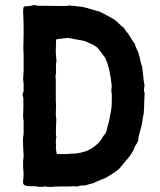

<svg xmlns="http://www.w3.org/2000/svg" viewBox="-20 -745 635 764"><path d="M555 -406Q555 -404 553.5 -393Q552 -382 554 -380Q556 -380 555 -362L554 -345Q554 -337 553.5 -320Q553 -303 552 -295Q552 -292 550 -284Q548 -272 547 -267Q545 -251 543 -244L531 -199V-195Q531 -183 523 -172L517 -163Q510 -142 494 -121Q487 -112 473 -96Q459 -80 453 -72Q452 -72 450.5 -70Q449 -68 448 -68Q443 -65 431.5 -56.5Q420 -48 413 -45Q411 -44 407.5 -41.5Q404 -39 402 -38Q374 -26 361 -21Q357 -18 353 -17Q351 -16 347.5 -15Q344 -14 342 -14Q339 -13 333.5 -11.5Q328 -10 325 -9Q319 -7 316 -7Q304 -8 292 -4Q291 -3 286 -3Q284 -3 279.5 -3.5Q275 -4 272 -4Q270 -4 264.5 -3.5Q259 -3 256 -3Q250 -3 223.5 -3Q197 -3 182 -1Q180 -1 174 -1.5Q168 -2 165 -2Q164 -2 161 -3Q158 -4 157 -3Q148 0 131 -2Q123 -4 118 -4H103Q93 -4 88 -5Q69 -7 72 -25Q72 -31 73 -34Q75 -54 72 -81V-108Q74 -114 74 -127Q74 -133 73 -144.5Q72 -156 72 -162Q72 -167 71.5 -183.5Q71 -200 73 -205Q74 -209 74 -217V-262Q74 -265 73 -270.5Q72 -276 72 -279V-287Q72 -292 72.5 -301Q73 -310 73 -314V-328V-355L70 -367V-370Q70 -372 72 -376.5Q74 -381 74 -384V-411Q74 -415 73 -421Q72 -427 72 -430Q72 -436 73 -447Q74 -458 74 -463V-516Q74 -536 73 -546V-559Q73 -567 73.5 -583Q74 -599 74 -607V-631Q74 -654 72 -700Q72 -703 72.5 -707Q73 -711 73 -713Q74 -719 80 -720Q88 -720 104 -722L116 -725H117L132 -722H162Q173 -722 197 -721.5Q221 -721 233 -721H237Q240 -721 244 -721.5Q248 -722 250 -722Q256 -722 258 -725H259Q260 -720 266 -722H272Q273 -722 281.5 -720.5Q290 -719 295 -719Q305 -719 327 -713Q349 -706 365 -702L366 -701Q375 -701 387 -693Q393 -691 403 -685Q436 -668 444 -660Q448 -656 452.5 -651.5Q457 -647 463.5 -642Q470 -637 473 -634Q474 -634 474 -633Q474 -632 475 -631Q476 -630 477.5 -627Q479 -624 480 -623Q482 -621 485 -617Q488 -613 490 -611Q493 -606 499 -596.5Q505 -587 508 -582L509 -580Q510 -578 511 -578Q517 -572 521 -556Q522 -554 530 -537L536 -516Q538 -509 540 -497Q540 -496 542.5 -488.5Q545 -481 546 -477Q550 -441 552 -424Q552 -422 553 -417.5Q554 -413 554 -411Q555 -409 555 -406ZM424 -322Q425 -330 425 -370Q425 -373 424 -374Q424 -376 423.5 -380Q423 -384 423 -386Q423 -389 424 -397Q425 -405 424 -409Q421 -438 415 -465Q414 -470 411.5 -478.5Q409 -487 408 -490Q407 -495 402.5 -505Q398 -515 398 -516Q397 -518 393 -522Q393 -523 390 -526.5Q387 -530 386 -532Q371 -553 363 -559Q353 -567 319 -581Q310 -584 278 -589Q261 -593 250 -594Q235 -593 207 -589Q203 -589 203 -585V-573L202 -548Q202 -523 203 -523Q203 -520 203.5 -515Q204 -510 204.5 -507Q205 -504 204.5 -499.5Q204 -495 203 -492V-489Q202 -482 203 -466.5Q204 -451 201 -445V-441Q202 -433 202 -416V-347Q202 -344 202.5 -337.5Q203 -331 203 -328Q203 -321 202.5 -307Q202 -293 202 -286Q202 -285 202.5 -282.5Q203 -280 203 -279Q204 -274 204 -265Q204 -262 203.5 -255.5Q203 -249 203 -246Q203 -241 202.5 -223.5Q202 -206 204 -201V-197Q201 -185 203 -170V-166Q201 -156 205 -136Q206 -132 210 -132H245Q249 -132 262 -133.5Q275 -135 279 -133Q280 -133 280 -133.5Q280 -134 281 -134Q309 -138 326 -145Q332 -147 349 -157Q357 -163 371 -175L383 -190Q384 -191 387.5 -197.5Q391 -204 394 -207Q402 -215 405 -228Q407 -242 410 -249Q414 -259 421 -300Q422 -304 423 -312.5Q424 -321 424 -322Z"/></svg>

Font: Gutenberg Clean
Style: Regular
Weight: 400
Designer: Nicola Manzari, Bruno Pierini
Foundry: Unio | Creative Solutions
Version: Version 1.001;PS 001.001;hotconv 1.0.88;makeotf.lib2.5.64775